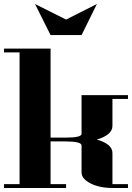

<svg xmlns="http://www.w3.org/2000/svg" viewBox="-20 -933 655 953"><path d="M0 0V-19H77.1V-672.9H0V-691.9H231V-250H308.1Q384.8 -250 384.8 -269V-460.9H615.2V-441.9H538.1V-308.1Q538.1 -263.2 460 -240.2Q499.5 -229.5 519 -212.4Q538.6 -195.3 538.1 -172.9V-19H615.2V0H538.1Q474.1 0 429.7 -22.5Q384.8 -45.4 384.8 -77.1V-210.9Q384.8 -230.5 308.1 -231H231V-19H308.1V0ZM153.8 -913.1 308.1 -835.9 460.9 -913.1 384.8 -758.8H231Z"/></svg>

Font: Hjet
Style: Regular
Weight: 400
Designer: T. Christopher White
Version: Version 1.2